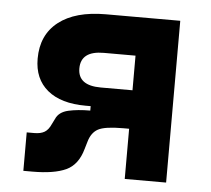

<svg xmlns="http://www.w3.org/2000/svg" viewBox="-43 -564 672 612"><g transform="rotate(5 293.0 -258.0)"><path d="M232.9 -221.7Q153.8 -221.7 110.6 -257.3Q67.4 -293 67.4 -357.9Q67.4 -434.1 120.8 -475.8Q174.3 -517.6 272 -517.6H509.8V0H377.4V-160.6H358.4Q299.8 -160.6 278.3 -148.9Q256.8 -137.2 248.5 -106.9L241.7 -84Q227.5 -32.7 189.5 -15.1Q151.4 2.4 82.5 2.4H53.2V-120.6H77.6Q97.7 -120.6 110.1 -127.9Q122.6 -135.3 130.9 -154.3L139.2 -170.9Q148.9 -193.8 179 -200.7Q209 -207.5 249 -207.5V-221.7ZM377.4 -283.7V-394.5H275.9Q202.6 -394.5 202.6 -338.4Q202.6 -283.7 275.9 -283.7Z"/></g></svg>

Font: Cascadia Mono
Style: Bold
Weight: 700
Monospace: yes
Designer: Aaron Bell
Foundry: Saja Typeworks
Version: Version 2404.023; ttfautohint (v1.8.4)